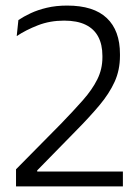

<svg xmlns="http://www.w3.org/2000/svg" viewBox="-20 -669 503 689"><path d="M421 0H37.5V-61.5L198 -224Q244 -271.5 277.5 -309.5Q311 -347.5 329.2 -384.2Q347.5 -421 347.5 -463V-468.5Q347.5 -509 332.5 -537.2Q317.5 -565.5 287.2 -580.2Q257 -595 210 -595Q159 -595 116 -578.2Q73 -561.5 40 -539.5L46 -597Q64.5 -609.5 90 -621.5Q115.5 -633.5 148.2 -641.2Q181 -649 221 -649Q316 -649 363.2 -604.2Q410.5 -559.5 410.5 -475V-468.5Q410.5 -417.5 391.2 -375.2Q372 -333 336.5 -290.8Q301 -248.5 251.5 -198.5L113.5 -57.5V-40.5L88 -53.5H421Z"/></svg>

Font: Anek Kannada Light
Style: Regular
Weight: 300
Designer: Vaishnavi Murthy, Maithili Shingre (Kannada) & Yesha Goshar (Latin)
Foundry: Ek Type
Version: Version 1.003